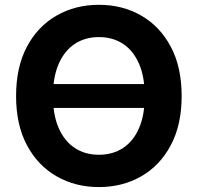

<svg xmlns="http://www.w3.org/2000/svg" viewBox="-20 -757 810 787"><path d="M625.6 -412.4V-314.7H154.6V-412.4ZM385.4 9.8Q289 9.8 212.1 -34.2Q135.1 -78.2 90.5 -161.7Q45.9 -245.1 45.9 -363.3Q45.9 -482.2 90.5 -565.8Q135.1 -649.4 212.1 -693.3Q289 -737.3 385.4 -737.3Q481.9 -737.3 558.6 -693.3Q635.3 -649.4 679.9 -565.8Q724.6 -482.2 724.6 -363.3Q724.6 -244.9 679.9 -161.4Q635.3 -77.9 558.6 -34.1Q481.9 9.8 385.4 9.8ZM385.4 -122.6Q442 -122.6 484.2 -150.3Q526.4 -177.9 549.9 -231.7Q573.3 -285.5 573.3 -363.3Q573.3 -441.7 549.9 -495.7Q526.4 -549.6 484.2 -577.3Q442 -605 385.4 -605Q329 -605 286.7 -577.2Q244.3 -549.4 220.7 -495.4Q197.1 -441.5 197.1 -363.3Q197.1 -285.5 220.7 -231.9Q244.3 -178.2 286.7 -150.4Q329 -122.6 385.4 -122.6Z"/></svg>

Font: Atlassian Sans
Style: Regular
Weight: 400
Designer: Rasmus Andersson
Foundry: Modifications by Atlassian Pty Ltd, manufactured by rsms
Version: Version 4.001;git-9221beed3